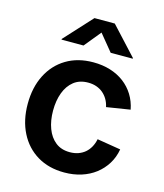

<svg xmlns="http://www.w3.org/2000/svg" viewBox="-114 -843 802 940"><g transform="rotate(15 287.0 -372.5)"><path d="M299.3 11.2Q220.7 11.2 162.6 -23.7Q104.5 -58.6 72.5 -121.6Q40.5 -184.6 40.5 -267.6Q40.5 -351.1 72.5 -414.1Q104.5 -477.1 162.6 -512Q220.7 -546.9 299.3 -546.9Q345.7 -546.9 385.3 -534.7Q424.8 -522.5 455.6 -499.3Q486.3 -476.1 506.6 -443.4Q526.9 -410.6 534.7 -370.1L415 -351.1Q410.6 -372.1 400.6 -389.2Q390.6 -406.2 376.2 -418.5Q361.8 -430.7 342.8 -437.5Q323.7 -444.3 300.3 -444.3Q256.8 -444.3 227.8 -421.4Q198.7 -398.4 183.8 -358.6Q168.9 -318.8 168.9 -267.6Q168.9 -217.3 183.8 -177.5Q198.7 -137.7 227.8 -114.7Q256.8 -91.8 300.3 -91.8Q323.7 -91.8 343 -98.6Q362.3 -105.5 377 -117.9Q391.6 -130.4 401.6 -148.4Q411.6 -166.5 416 -188.5L535.6 -168.9Q528.3 -127.4 507.8 -94.5Q487.3 -61.5 456.5 -37.8Q425.8 -14.2 386 -1.5Q346.2 11.2 299.3 11.2ZM230.5 -613.8H119.1V-617.2L247.6 -757.3H350.6L480 -617.2V-613.8H368.2L299.3 -697.8Z"/></g></svg>

Font: Inter 18pt SemiBold
Style: Regular
Weight: 600
Designer: Rasmus Andersson
Foundry: rsms
Version: Version 4.001;git-66647c0bb